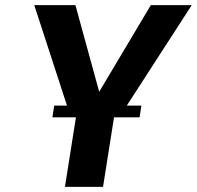

<svg xmlns="http://www.w3.org/2000/svg" viewBox="-20 -731 770 751"><path d="M114 -711 242 -318H192L185 -272H277L234 0H383L426 -272H526L533 -318H476L730 -711H570L368 -372L275 -711Z"/></svg>

Font: Aerodynamic
Style: Obl
Weight: 500
Designer: Google
Version: Version 2.000980; 2014